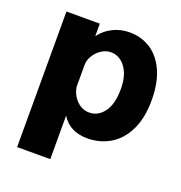

<svg xmlns="http://www.w3.org/2000/svg" viewBox="-128 -650 873 925"><g transform="rotate(20 309.0 -187.5)"><path d="M60 -530H231V-466Q257 -501 296.5 -520.5Q336 -540 382 -540Q441 -540 488.5 -510Q536 -480 564 -419Q592 -358 592 -269Q592 -175 560.5 -112.5Q529 -50 477 -20Q425 10 363 10Q272 10 230 -58V165H60ZM434 -268Q434 -339 404 -379Q374 -419 330 -419Q304 -419 281 -404Q258 -389 244 -365.5Q230 -342 230 -318V-204Q238 -163 265.5 -136.5Q293 -110 329 -110Q374 -110 404 -150.5Q434 -191 434 -268Z"/></g></svg>

Font: Morrison
Style: Bold
Weight: 700
Designer: Pablo Impallari, Rodrigo Fuenzalida (Modified by Dan O. Williams)
Version: Version 0.03;June 6, 2019;FontCreator 11.5.0.2425 64-bit; tt